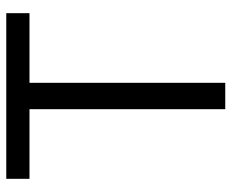

<svg xmlns="http://www.w3.org/2000/svg" viewBox="-83 -655 738 612"><g transform="rotate(-90 286.0 -349.0)"><path d="M328 -624V0H244V-624H22V-698H550V-624Z"/></g></svg>

Font: IBM Plex Sans Thai Looped
Style: Regular
Weight: 400
Designer: Mike Abbink, Paul van der Laan, Pieter van Rosmalen, Ben Mitchell, Mark Frömberg
Foundry: Bold Monday
Version: Version 1.1